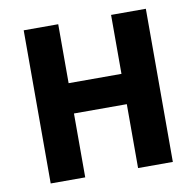

<svg xmlns="http://www.w3.org/2000/svg" viewBox="-75 -729 823 805"><g transform="rotate(-10 337.0 -326.0)"><path d="M77 0V-652H224V-401H449V-652H597V0H449V-272H224V0Z"/></g></svg>

Font: Font
Style: ¶
Weight: 700
Designer: Paul D. Hunt
Foundry: Adobe Systems Incorporated
Version: Version 3.000